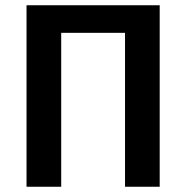

<svg xmlns="http://www.w3.org/2000/svg" viewBox="-20 -711 709 731"><path d="M588 0H456V-586H213V0H81V-691H588Z"/></svg>

Font: Fira Sans Medium
Style: Regular
Weight: 500
Designer: bBox Type GmbH & Carrois Corporate GbR & Edenspiekermann AG
Foundry: bBox Type GmbH & Carrois Corporate GbR & Edenspiekermann AG
Version: Version 4.301